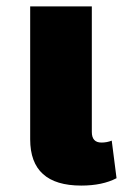

<svg xmlns="http://www.w3.org/2000/svg" viewBox="-20 -568 405 598"><path d="M74 -134V-548H266V-157Q266 -124 296 -124Q313 -124 328 -130L343 -13Q299 10 233 10Q74 10 74 -134Z"/></svg>

Font: Noto Sans Thai Black
Style: Regular
Weight: 900
Designer: Monotype Design Team
Foundry: Monotype Imaging Inc.
Version: Version 1.000